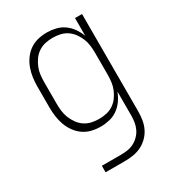

<svg xmlns="http://www.w3.org/2000/svg" viewBox="-180 -631 859 948"><g transform="rotate(-30 250.0 -156.5)"><path d="M141 215V178H251Q270 178 289 175Q308 172 325 163Q342 154 355.5 140Q369 126 377 109Q385 92 388 73Q391 54 391 35V-101Q382 -77 367 -55.5Q352 -34 331 -19Q310 -4 284.5 2Q259 8 234 8Q208 8 183 2Q158 -4 137 -18.5Q116 -33 100.5 -54.5Q85 -76 76.5 -100Q68 -124 64.5 -149Q61 -174 61 -200V-320Q61 -346 64.5 -371Q68 -396 76.5 -420Q85 -444 100.5 -465.5Q116 -487 137 -501.5Q158 -516 183 -522Q208 -528 234 -528Q259 -528 284.5 -522Q310 -516 331 -501Q352 -486 367 -464.5Q382 -443 391 -419V-520H431V35Q431 60 427 84Q423 108 412.5 129.5Q402 151 384.5 168.5Q367 186 345.5 196.5Q324 207 300 211Q276 215 251 215ZM246 -29Q267 -29 288 -33.5Q309 -38 327 -50Q345 -62 357.5 -79.5Q370 -97 378 -116.5Q386 -136 388.5 -157.5Q391 -179 391 -200V-320Q391 -341 388.5 -362.5Q386 -384 378 -403.5Q370 -423 357.5 -440.5Q345 -458 327 -470Q309 -482 288 -486.5Q267 -491 246 -491Q225 -491 204 -486.5Q183 -482 165 -470Q147 -458 134.5 -440.5Q122 -423 114 -403.5Q106 -384 103.5 -362.5Q101 -341 101 -320V-200Q101 -179 103.5 -157.5Q106 -136 114 -116.5Q122 -97 134.5 -79.5Q147 -62 165 -50Q183 -38 204 -33.5Q225 -29 246 -29Z"/></g></svg>

Font: Iosevka Term Curly Extralight
Style: Regular
Weight: 200
Designer: Belleve Invis
Foundry: Belleve Invis
Version: Version 32.3.0